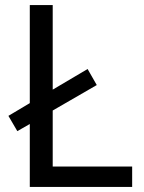

<svg xmlns="http://www.w3.org/2000/svg" viewBox="-20 -734 564 754"><path d="M97 0H499V-80H187V-300L360 -400L324 -463L187 -382V-714H97V-329L13 -279L48 -219L97 -247Z"/></svg>

Font: Noto Sans Kayah Li
Style: Regular
Weight: 400
Designer: Monotype Design Team, Sérgio Martins
Foundry: Monotype Imaging Inc.
Version: Version 2.002